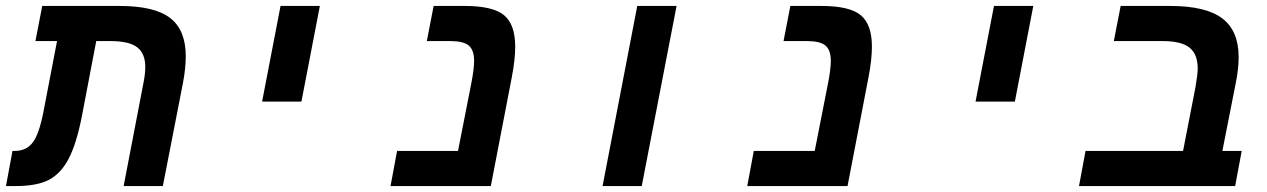

<svg xmlns="http://www.w3.org/2000/svg" viewBox="-43 -626 4264 646"><path d="M148.9 -487.8H76.2L99.1 -606H358.9Q477.1 -606 529.5 -565.4Q582 -524.9 582 -437Q582 -397.9 573.2 -350.1L504.9 0H373L439.9 -348.1Q445.8 -377.9 445.8 -400.9Q445.8 -445.8 418.7 -466.8Q391.6 -487.8 328.1 -487.8H280.8L231.9 -231.9Q213.9 -141.6 188.2 -92.3Q162.6 -43 122.6 -21.5Q82.5 0 9.8 0H-22.9L-1 -118.2H6.8Q44.4 -118.2 66.2 -145.3Q87.9 -172.4 103 -249Z M900.9 -606H1033.2L971.2 -284.2H838.9Z M1608.4 0H1271L1293 -118.2H1498L1542 -341.8Q1552.2 -393.1 1552.2 -420.9Q1552.2 -457.5 1534.2 -472.7Q1516.1 -487.8 1472.2 -487.8H1393.1L1416 -606H1520Q1615.7 -606 1653.1 -574.7Q1690.4 -543.5 1690.4 -469.2Q1690.4 -425.3 1679.2 -367.2Z M2101.1 -606H2233.4L2116.2 0H1984.4Z M2808.6 0H2471.2L2493.2 -118.2H2698.2L2742.2 -341.8Q2752.4 -393.1 2752.4 -420.9Q2752.4 -457.5 2734.4 -472.7Q2716.3 -487.8 2672.4 -487.8H2593.3L2616.2 -606H2720.2Q2815.9 -606 2853.3 -574.7Q2890.6 -543.5 2890.6 -469.2Q2890.6 -425.3 2879.4 -367.2Z M3301.3 -606H3433.6L3371.6 -284.2H3239.3Z M3704.6 -487.8 3727.5 -606H3893.6Q4014.2 -606 4069.3 -564.2Q4124.5 -522.5 4124.5 -434.1Q4124.5 -395.5 4115.7 -351.1L4069.8 -118.2H4134.8L4112.8 0H3587.4L3609.4 -118.2H3937.5L3979.5 -334Q3986.8 -377 3986.8 -395Q3986.8 -443.8 3959.2 -465.8Q3931.6 -487.8 3868.7 -487.8Z"/></svg>

Font: Cousine
Style: Bold Italic
Weight: 700
Italic angle: -12°
Monospace: yes
Designer: Steve Matteson
Foundry: Ascender Corporation
Version: Version 1.20